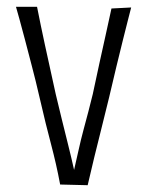

<svg xmlns="http://www.w3.org/2000/svg" viewBox="-20 -541 433 565"><path d="M27 -521H89Q94 -495 100 -466.5Q106 -438 112.5 -407.5Q119 -377 127 -341.5Q135 -306 144 -264Q152 -230 161.5 -191.5Q171 -153 180.5 -115Q190 -77 198 -41Q205 -71 211.5 -100.5Q218 -130 225.5 -158Q233 -186 240 -212.5Q247 -239 253 -264Q264 -316 273 -357Q282 -398 290.5 -436Q299 -474 308 -516L366 -519Q363 -507 356.5 -482Q350 -457 341.5 -422.5Q333 -388 322.5 -345Q312 -302 301 -254Q288 -201 277.5 -159Q267 -117 257.5 -78.5Q248 -40 238 4L157 2Q151 -30 144.5 -58.5Q138 -87 130.5 -115.5Q123 -144 114.5 -178Q106 -212 96 -256Q85 -304 73.5 -347.5Q62 -391 53 -426Q44 -461 37 -485.5Q30 -510 27 -521Z"/></svg>

Font: Truculenta Light
Style: Regular
Weight: 300
Version: Version 1.002